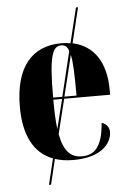

<svg xmlns="http://www.w3.org/2000/svg" viewBox="-57 -756 613 916"><g transform="rotate(-5 249.5 -298.0)"><path d="M140 118H150L179 -3C205 6 234 10 267 10C401 10 452 -54 452 -109C452 -133 436 -149 416 -155C407 -36 366 -4 309 -4C256 -4 223 -35 207 -119L248 -285H468V-308C468 -443 410 -524 311 -545L352 -714H342L301 -546C287 -549 273 -550 257 -550C115 -550 34 -453 34 -265C34 -131 78 -41 170 -6ZM196 -295C196 -491 213 -540 256 -540C273 -540 285 -532 292 -510L240 -295ZM308 -295H250L298 -491C306 -454 308 -393 308 -295ZM196 -285H238L203 -144C198 -181 196 -228 196 -285Z"/></g></svg>

Font: Noto Serif Display ExtraCondensed Black
Style: Regular
Weight: 900
Width: 2
Designer: Monotype Design Team
Foundry: Monotype Imaging Inc.
Version: Version 2.009